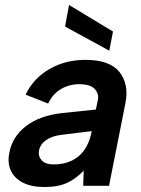

<svg xmlns="http://www.w3.org/2000/svg" viewBox="-20 -748 567 773"><path d="M315 0 317 -61Q287 -29 250.5 -12Q214 5 159 5Q107 5 72.5 -12.5Q38 -30 23.5 -61.5Q9 -93 18 -135Q30 -198 85 -240.5Q140 -283 232 -293L366 -307L374 -346Q379 -370 361.5 -389.5Q344 -409 298 -409Q259 -409 225.5 -389.5Q192 -370 174 -331L83 -367Q115 -433 179 -470Q243 -507 324 -507Q422 -507 461 -458Q500 -409 485 -333L419 0ZM349 -220 226 -205Q188 -200 165 -183.5Q142 -167 137 -142Q133 -119 148 -102.5Q163 -86 196 -86Q237 -86 268.5 -101Q300 -116 319.5 -144Q339 -172 348 -213ZM258 -728 435 -621 420 -544 242 -641Z"/></svg>

Font: Albert Sans SemiBold
Style: Italic
Weight: 600
Italic angle: -11.25°
Designer: Andreas Rasmussen
Foundry: a.Foundry
Version: Version 1.025